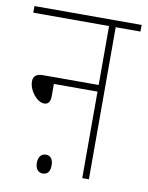

<svg xmlns="http://www.w3.org/2000/svg" viewBox="-75 -677 570 741"><g transform="rotate(10 210.0 -306.5)"><path d="M0 -622V-596H297V-365H79C51 -365 41 -353 41 -334C41 -299 73 -258 102 -258C116 -258 126 -267 126 -291V-339H297V0H323V-596H420V-622ZM114 -28C114 -2 128 9 143 9C160 9 172 -1 172 -28C172 -52 161 -65 144 -65C127 -65 114 -53 114 -28Z"/></g></svg>

Font: Noto Sans Condensed Thin
Style: Regular
Weight: 100
Width: 3
Designer: Monotype Design Team
Foundry: Monotype Imaging Inc.
Version: Version 2.013